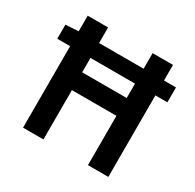

<svg xmlns="http://www.w3.org/2000/svg" viewBox="-144 -813 988 971"><g transform="rotate(30 350.0 -327.0)"><path d="M103 0H222V-288H482V0H601V-476H671V-563H601V-654H482V-563H222V-654H103V-563L28 -558V-476H103ZM222 -392V-476H482V-392Z"/></g></svg>

Font: Source Sans Pro Semibold
Style: Regular
Weight: 600
Designer: Paul D. Hunt
Foundry: Adobe Systems Incorporated
Version: Version 3.006;hotconv 1.0.111;makeotfexe 2.5.65597